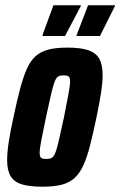

<svg xmlns="http://www.w3.org/2000/svg" viewBox="-20 -698 455 726"><path d="M141 8Q92 8 62.5 -1Q33 -10 20 -32Q7 -54 7 -92Q7 -121 13 -161Q19 -201 31 -255Q44 -317 56 -362Q68 -407 81.5 -437.5Q95 -468 114.5 -485.5Q134 -503 163 -510.5Q192 -518 234 -518Q284 -518 313 -508.5Q342 -499 355 -476.5Q368 -454 368 -414Q368 -386 362 -347Q356 -308 345 -255Q332 -193 320.5 -148Q309 -103 295 -72.5Q281 -42 261.5 -24.5Q242 -7 213 0.5Q184 8 141 8ZM155 -97Q164 -97 171 -99Q178 -101 183.5 -109Q189 -117 194 -134Q199 -151 205.5 -180.5Q212 -210 222 -255Q233 -312 239 -343.5Q245 -375 245 -390Q245 -400 242.5 -405Q240 -410 234.5 -411.5Q229 -413 220 -413Q208 -413 200.5 -409Q193 -405 187 -390Q181 -375 173.5 -343Q166 -311 154 -255Q142 -198 136 -166.5Q130 -135 130 -120Q130 -110 132.5 -105Q135 -100 141 -98.5Q147 -97 155 -97ZM269 -562 270 -566 313 -678H415L414 -674L358 -562ZM141 -562V-566L182 -678H286L285 -674L226 -562Z"/></svg>

Font: Saira ExtraCondensed ExtraBold
Style: Italic
Weight: 800
Width: 2
Italic angle: -12°
Designer: Hector Gatti with collaboration of the Omnibus-Type team
Foundry: Omnibus-Type
Version: Version 1.101